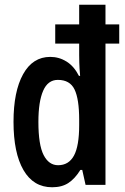

<svg xmlns="http://www.w3.org/2000/svg" viewBox="-20 -780 528 810"><path d="M200 10Q121 10 79 -62.5Q37 -135 37 -266Q37 -394 77.5 -467Q118 -540 192 -540Q229 -540 260.5 -520.5Q292 -501 313 -460H318Q315 -494 314.5 -516Q314 -538 314 -548V-596H213V-677H314V-760H425V-677H483V-596H425V0H341L327 -63H319Q296 -26 268.5 -8Q241 10 200 10ZM225 -83Q270 -83 292 -123.5Q314 -164 314 -252V-275Q314 -362 294.5 -402.5Q275 -443 224 -443Q182 -443 162 -397Q142 -351 142 -266Q142 -169 164 -126Q186 -83 225 -83Z"/></svg>

Font: Noto Sans Gurmukhi ExtraCondensed SemiBold
Style: Regular
Weight: 600
Width: 2
Designer: Jelle Bosma - Monotype Design Team
Foundry: Monotype Imaging Inc.
Version: Version 2.004; ttfautohint (v1.8.4.7-5d5b)